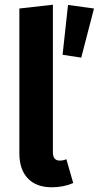

<svg xmlns="http://www.w3.org/2000/svg" viewBox="-20 -777 418 813"><path d="M199 16Q134 16 98 -21.5Q62 -59 62 -128V-741L204 -757V-132Q204 -97 233 -97Q249 -97 261 -103L290 -2Q249 16 199 16ZM324 -533 378 -741 268 -756 245 -545Z"/></svg>

Font: FiraGO SemiBold
Style: Regular
Weight: 600
Designer: bBox Type
Foundry: bBox Type GmbH
Version: Version 1.001;PS 001.001;hotconv 1.0.88;makeotf.lib2.5.64775